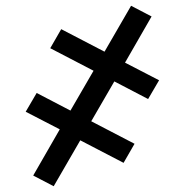

<svg xmlns="http://www.w3.org/2000/svg" viewBox="-20 -485 640 665"><path d="M166 160 95 123 187 -37 69 -98 107 -163 224 -102 304 -240 154 -318 192 -384 342 -306 434 -465 505 -428 413 -268 531 -207 493 -142 376 -203 296 -65 446 13 408 79 258 1Z"/></svg>

Font: R Plex Mono
Style: Regular
Weight: 400
Monospace: yes
Designer: Belleve Invis
Foundry: Belleve Invis
Version: Version 31.8.0